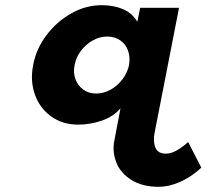

<svg xmlns="http://www.w3.org/2000/svg" viewBox="-20 -471 797 741"><path d="M282 10Q221 10 177 -22Q133 -54 114.5 -106.5Q96 -159 108 -220Q119 -281 158.5 -334Q198 -387 254.5 -419Q311 -451 372 -451Q418 -451 454 -436Q490 -421 510 -387L521 -441H671L574 55L425 52L445 -53Q418 -21 373 -5.5Q328 10 282 10ZM421 73 430 28 579 31 577 39Q570 74 579.5 98Q589 122 620 122Q641 122 664 108.5Q687 95 706 77L757 176Q717 213 674 231.5Q631 250 593 250Q529 250 487 223.5Q445 197 429 156Q413 115 421 73ZM478 -220Q483 -249 474.5 -274.5Q466 -300 444.5 -315Q423 -330 394 -330Q365 -330 338 -315Q311 -300 292 -274.5Q273 -249 268 -220Q262 -191 271 -166Q280 -141 301 -125.5Q322 -110 351 -110Q380 -110 407 -125Q434 -140 453 -165.5Q472 -191 478 -220Z"/></svg>

Font: Teachers[wght] Italic
Style: Regular
Weight: 400
Designer: Alfredo Marco Pradil & Chank Diesel
Version: Version 1.000;Glyphs 3.1.2 (3151)